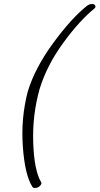

<svg xmlns="http://www.w3.org/2000/svg" viewBox="-20 -725 497 959"><path d="M119 -269Q155 -386 245 -509Q335 -632 412 -694Q425 -705 441 -705Q451 -705 455 -698Q460 -689 451 -682Q375 -620 294.5 -509Q214 -398 178 -281Q141 -150 146 -10.5Q151 129 186 186Q190 193 179 204Q169 214 154 214Q145 214 141 207Q104 148 94 6Q84 -136 119 -269Z"/></svg>

Font: EB Garamond 12
Style: Italic
Weight: 400
Italic angle: -17°
Version: Version 0.016; ttfautohint (v1.8.4)